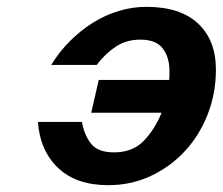

<svg xmlns="http://www.w3.org/2000/svg" viewBox="-20 -529 652 562"><path d="M220 -172Q226 -135 246 -109Q266 -83 314 -83Q368 -83 400.5 -116.5Q433 -150 453 -199H247L269 -295H475Q476 -302 476 -308.5Q476 -315 476 -322Q476 -361 456.5 -387Q437 -413 391 -413Q350 -413 319 -392.5Q288 -372 263 -339H130Q153 -377 184.5 -408.5Q216 -440 252 -462.5Q288 -485 328 -497Q368 -509 408 -509Q508 -509 560 -460Q612 -411 612 -325Q612 -256 588 -194.5Q564 -133 521.5 -87Q479 -41 421.5 -14Q364 13 297 13Q203 13 150 -37.5Q97 -88 91 -172Z"/></svg>

Font: Perun
Style: Bold Italic
Weight: 700
Italic angle: -12°
Foundry: Copyright (c) Stefan Peev, Context Ltd, 2016
Version: Version 1.027